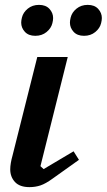

<svg xmlns="http://www.w3.org/2000/svg" viewBox="-20 -756 438 788"><path d="M304 -100 196 -23Q167 -2 146 5Q125 12 101 12Q61 12 41.5 -9Q22 -30 22 -61Q22 -73 24.5 -87.5Q27 -102 31 -116L133 -522H258L146 -74L159 -62L282 -135ZM125 -609Q97 -609 82 -625.5Q67 -642 67 -663Q67 -672 70 -684Q75 -705 94 -720.5Q113 -736 140 -736Q168 -736 183 -719.5Q198 -703 198 -682Q198 -673 195 -661Q190 -640 171 -624.5Q152 -609 125 -609ZM325 -609Q297 -609 282 -625.5Q267 -642 267 -663Q267 -672 270 -684Q275 -705 294 -720.5Q313 -736 340 -736Q368 -736 383 -719.5Q398 -703 398 -682Q398 -673 395 -661Q390 -640 371 -624.5Q352 -609 325 -609Z"/></svg>

Font: IBM Plex Serif SmBld
Style: Italic
Weight: 600
Italic angle: -14°
Designer: Mike Abbink, Paul van der Laan, Pieter van Rosmalen
Foundry: Bold Monday
Version: Version 3.001